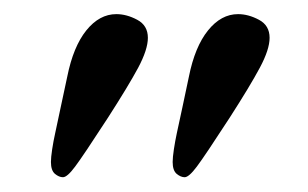

<svg xmlns="http://www.w3.org/2000/svg" viewBox="-20 -582 425 265"><path d="M308.6 -562.5Q322.8 -562.5 337.4 -554.7Q352.1 -546.9 352.1 -529.8Q352.1 -513.7 338.6 -488.5Q325.2 -463.4 296.9 -419.4Q262.7 -366.7 251.7 -352.1Q240.7 -337.4 234.9 -337.4Q229.5 -337.4 223.9 -342Q218.3 -346.7 218.3 -358.4Q218.3 -364.7 220 -376Q221.7 -387.2 224.1 -398.4Q226.6 -409.7 231.7 -433.6Q236.8 -457.5 240.7 -476.1Q249 -517.6 267.1 -540Q285.2 -562.5 308.6 -562.5ZM140.6 -562.5Q154.8 -562.5 169.4 -554.7Q184.1 -546.9 184.1 -529.8Q184.1 -513.7 170.7 -488.5Q157.2 -463.4 128.9 -419.4Q94.7 -366.7 83.7 -352.1Q72.8 -337.4 66.9 -337.4Q61.5 -337.4 55.9 -342Q50.3 -346.7 50.3 -358.4Q50.3 -364.7 52 -376Q53.7 -387.2 56.2 -398.4Q58.6 -409.7 63.7 -433.6Q68.8 -457.5 72.8 -476.1Q81.1 -517.6 99.1 -540Q117.2 -562.5 140.6 -562.5Z"/></svg>

Font: Libertinage
Style: b
Weight: 400
Designer: OSP
Foundry: OSP
Version: Version 1.0; 2008; OFL relea